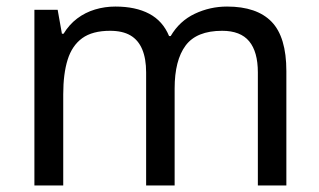

<svg xmlns="http://www.w3.org/2000/svg" viewBox="-20 -566 975 586"><path d="M673 -546Q764 -546 809 -499.5Q854 -453 854 -349V0H767V-345Q767 -408 740.5 -440Q714 -472 658 -472Q580 -472 546.5 -427Q513 -382 513 -296V0H426V-345Q426 -387 414 -415.5Q402 -444 378 -458Q354 -472 316 -472Q262 -472 231 -449.5Q200 -427 186.5 -384Q173 -341 173 -278V0H85V-536H156L169 -463H174Q191 -491 215.5 -509.5Q240 -528 270 -537Q300 -546 332 -546Q394 -546 435.5 -524Q477 -502 496 -456H501Q528 -502 574.5 -524Q621 -546 673 -546Z"/></svg>

Font: lkorean25
Style: Book
Weight: 400
Designer: Jelle Bosma - Monotype Design Team
Foundry: Monotype Imaging Inc.
Version: Version 2.003